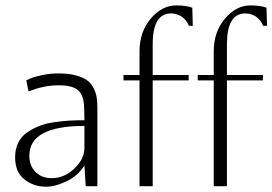

<svg xmlns="http://www.w3.org/2000/svg" viewBox="-20 -703 1028 725"><path d="M201.2 -425.8Q238.8 -425.8 266.1 -418.5Q293.5 -411.1 308.8 -399.9Q324.2 -388.7 333.3 -370.6Q342.3 -352.5 345 -335.4Q347.7 -318.4 347.7 -294.9V0H303.7L298.8 -78.1Q274.9 -39.6 231.9 -18.8Q189 2 154.3 2Q106.9 2 72 -25.6Q37.1 -53.2 37.1 -109.4Q37.1 -140.1 48.8 -164.1Q60.5 -188 82 -202.6Q103.5 -217.3 127.9 -227.1Q152.3 -236.8 184.6 -241.5Q216.8 -246.1 242.4 -247.6Q268.1 -249 298.8 -249Q298.8 -252.9 297.9 -293Q297.4 -314.5 293.9 -328.6Q290.5 -342.8 280.8 -355.7Q271 -368.7 251.2 -374.8Q231.4 -380.9 201.2 -380.9Q144.5 -380.9 87.9 -357.4L79.1 -399.4L93.3 -406.2Q107.4 -412.6 137.9 -419.2Q168.5 -425.8 201.2 -425.8ZM298.8 -144.5Q298.8 -144.5 298.8 -227.5Q90.8 -227.5 90.8 -115.2Q90.8 -77.1 114 -53.7Q137.2 -30.3 175.8 -30.3Q223.1 -30.3 261 -66.7Q298.8 -103 298.8 -144.5Z M506.8 0V-399.4H446.3V-419.9H506.8V-508.8Q506.8 -583 549.3 -632.8Q591.8 -682.6 645.5 -682.6Q664.1 -682.6 679.2 -680.4Q694.3 -678.2 700.2 -675.8L706.1 -673.8L708 -605.5H693.4Q683.1 -629.9 664.8 -641.1Q646.5 -652.3 626 -652.3Q556.6 -652.3 556.6 -536.1V-419.9H692.4V-399.4H556.6V0Z M787.1 0V-399.4H726.6V-419.9H787.1V-508.8Q787.1 -583 829.6 -632.8Q872.1 -682.6 925.8 -682.6Q944.3 -682.6 959.5 -680.4Q974.6 -678.2 980.5 -675.8L986.3 -673.8L988.3 -605.5H973.6Q963.4 -629.9 945.1 -641.1Q926.8 -652.3 906.2 -652.3Q836.9 -652.3 836.9 -536.1V-419.9H972.7V-399.4H836.9V0Z"/></svg>

Font: Buda Light
Style: Regular
Weight: 300
Version: Version 1.003